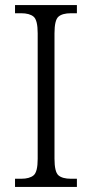

<svg xmlns="http://www.w3.org/2000/svg" viewBox="-20 -734 362 754"><path d="M39 0V-32H63Q96 -32 112 -45.5Q128 -59 128 -110V-603Q128 -655 112 -668.5Q96 -682 63 -682H39V-714H282V-682H259Q225 -682 209.5 -668.5Q194 -655 194 -603V-111Q194 -59 209.5 -45.5Q225 -32 259 -32H282V0Z"/></svg>

Font: Noto Serif Hebrew SemiCondensed Light
Style: Regular
Weight: 300
Width: 4
Designer: Monotype Design Team
Foundry: Monotype Imaging Inc.
Version: Version 2.004; ttfautohint (v1.8.4.7-5d5b)